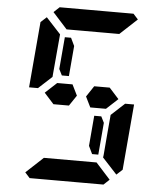

<svg xmlns="http://www.w3.org/2000/svg" viewBox="-64 -1055 943 1111"><g transform="rotate(5 408.0 -500.0)"><path d="M550 -356 534 -170H498L476 -216L491 -392H532ZM566 -562 622 -500 555 -438H495H464L434 -499L476 -562H506H520ZM156 -526 153 -523H101L134 -905L168 -936L253 -844L240 -698L232 -608L231 -595ZM585 -405 663 -477H715L682 -95L648 -64L563 -156L565 -170L576 -302L584 -392ZM204 -969 237 -1000H390H514H666L694 -969L594 -876H587H534H503H379H348H295H288ZM612 -31 579 0H426H302H150L122 -31L222 -124H528ZM350 -562 381 -499 340 -438H310H250L194 -500L261 -562H306H321ZM266 -644 282 -830H318L340 -784L325 -608H284Z"/></g></svg>

Font: DSEG14 Classic Mini
Style: Bold Italic
Weight: 700
Italic angle: -5°
Designer: Keshikan(Twitter:@keshinomi_88pro)
Version: Version 0.46